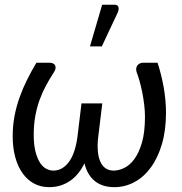

<svg xmlns="http://www.w3.org/2000/svg" viewBox="-20 -766 753 794"><path d="M32.5 0ZM200.5 -60.5Q221 -60.5 237.8 -70.8Q254.5 -81 267.2 -99.5Q280 -118 288.2 -144.2Q296.5 -170.5 300.5 -202L317 -338.5H403L386.5 -202L385.5 -194.5Q382.5 -164.5 384.8 -139.8Q387 -115 395 -97.2Q403 -79.5 416.8 -70Q430.5 -60.5 450.5 -60.5Q470 -60.5 492.8 -71Q515.5 -81.5 534.8 -107Q554 -132.5 566.8 -175.5Q579.5 -218.5 579.5 -283.5Q579.5 -308 576.2 -334.5Q573 -361 568 -385.5Q563 -410 557 -431.2Q551 -452.5 545 -467.5Q542 -478 543.8 -485.5Q545.5 -493 549.8 -497.5Q554 -502 559.8 -504.2Q565.5 -506.5 570.5 -506.5H631.5Q639 -484 645.5 -458.2Q652 -432.5 656.8 -405.8Q661.5 -379 664 -352Q666.5 -325 666.5 -300Q666.5 -228 649.8 -170.8Q633 -113.5 604 -73.8Q575 -34 536 -13Q497 8 453 8Q426 8 405.2 0.8Q384.5 -6.5 369.5 -19.5Q354.5 -32.5 344.5 -50.5Q334.5 -68.5 329.5 -90.5Q318.5 -68.5 304.2 -50.5Q290 -32.5 271.8 -19.5Q253.5 -6.5 231.5 0.8Q209.5 8 183 8Q149 8 121.2 -6.8Q93.5 -21.5 73.8 -49Q54 -76.5 43.2 -115.5Q32.5 -154.5 32.5 -202.5Q32.5 -246 40 -285.8Q47.5 -325.5 60.8 -362.8Q74 -400 91.8 -435.8Q109.5 -471.5 130.5 -506.5H186Q192 -506.5 198 -504.2Q204 -502 207.2 -497Q210.5 -492 209.8 -484Q209 -476 201.5 -465Q185 -439.5 170 -411.8Q155 -384 143.8 -353Q132.5 -322 126 -286.2Q119.5 -250.5 119.5 -209Q119.5 -166.5 127 -138Q134.5 -109.5 146 -92.2Q157.5 -75 172 -67.8Q186.5 -60.5 200.5 -60.5ZM352 -574 402.5 -746.5H453.5Q466 -746.5 469.5 -737.8Q473 -729 467 -714.5L401 -574Z"/></svg>

Font: Lato
Style: Italic
Weight: 400
Italic angle: -7°
Designer: Lukasz Dziedzic
Foundry: tyPoland Lukasz Dziedzic
Version: Version 2.007; 2014-02-27